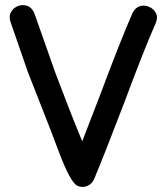

<svg xmlns="http://www.w3.org/2000/svg" viewBox="-20 -739 658 761"><path d="M288 -2Q307 6 326 -2Q345 -10 353 -29Q390 -117 474 -336Q549 -538 597 -647Q607 -670 598 -687Q589 -704 571 -712Q553 -720 534.5 -714.5Q516 -709 505 -687Q455 -572 380 -371L306 -179Q266 -274 201 -446L116 -687Q106 -710 87.5 -716Q69 -722 51 -715Q33 -708 23.5 -691Q14 -674 22 -651L91 -452L175 -238L213 -138Q260 -13 288 -2Z"/></svg>

Font: Balsamiq Sans
Style: Regular
Weight: 400
Designer: Michael Angeles
Foundry: Balsamiq SRL
Version: Version 1.020; ttfautohint (v1.8.4.7-5d5b);gftools[0.9.26]